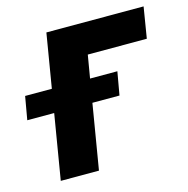

<svg xmlns="http://www.w3.org/2000/svg" viewBox="-132 -628 698 712"><g transform="rotate(-15 217.0 -272.5)"><path d="M480.1 -545.5H106.9L72.4 -338.4H-30.2L-45.8 -249.3H57.5L16 0H162.6L204.2 -249.3H308.2L323.9 -338.4H219.1L234 -426.5H460.6Z"/></g></svg>

Font: Margiela Sans
Style: Bold Italic
Weight: 700
Italic angle: -9.39999°
Designer: Stefan Endress, Andreas Faust
Version: Version 1.100;FEAKit 1.0